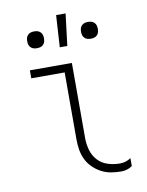

<svg xmlns="http://www.w3.org/2000/svg" viewBox="-85 -809 670 878"><g transform="rotate(-10 250.0 -370.0)"><path d="M407 8Q383 8 359.5 4Q336 0 315 -11Q294 -22 276.5 -39Q259 -56 248.5 -77.5Q238 -99 234 -122.5Q230 -146 230 -170V-483H75V-520H270V-170Q270 -142 278 -114.5Q286 -87 305 -66.5Q324 -46 351.5 -37.5Q379 -29 407 -29Q421 -29 434 -33Q447 -37 458 -45V-8Q447 0 434 4Q421 8 407 8ZM375 -614Q367 -614 359.5 -616Q352 -618 346 -624Q340 -630 338 -637.5Q336 -645 336 -653Q336 -661 338 -668.5Q340 -676 346 -682Q352 -688 359.5 -690Q367 -692 375 -692Q383 -692 390.5 -690Q398 -688 404 -682Q410 -676 412 -668.5Q414 -661 414 -653Q414 -645 412 -637.5Q410 -630 404 -624Q398 -618 390.5 -616Q383 -614 375 -614ZM125 -614Q117 -614 109.5 -616Q102 -618 96 -624Q90 -630 88 -637.5Q86 -645 86 -653Q86 -661 88 -668.5Q90 -676 96 -682Q102 -688 109.5 -690Q117 -692 125 -692Q133 -692 140.5 -690Q148 -688 154 -682Q160 -676 162 -668.5Q164 -661 164 -653Q164 -645 162 -637.5Q160 -630 154 -624Q148 -618 140.5 -616Q133 -614 125 -614ZM228 -600 237 -748H281L263 -600Z"/></g></svg>

Font: Iosevka Extralight
Style: Regular
Weight: 200
Monospace: yes
Designer: Belleve Invis
Foundry: Belleve Invis
Version: Version 32.0.1; ttfautohint (v1.8.4)